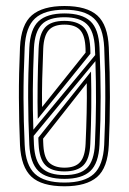

<svg xmlns="http://www.w3.org/2000/svg" viewBox="-20 -628 440 655"><path d="M200 7.5Q122 7.5 87 -25.4Q52 -58.2 48.2 -133Q44.8 -212.8 44.5 -294.8Q44.2 -376.8 48.2 -466.8Q52 -544.5 88.8 -576Q125.5 -607.5 200 -607.5Q276.2 -607.5 312 -575.2Q347.8 -543 351.2 -466.2Q355 -381.5 355 -296.9Q355 -212.2 351.2 -133.2Q347.5 -55.2 310.9 -23.9Q274.2 7.5 200 7.5ZM200 -5.2Q267.8 -5.2 299.9 -34.5Q332 -63.8 335.5 -134Q339 -208 339.2 -291Q339.5 -374 335.5 -465.8Q332.2 -536.2 300 -565.5Q267.8 -594.8 200 -594.8Q131.8 -594.8 99.6 -565.2Q67.5 -535.8 64.2 -465.8Q60 -373 60.2 -293Q60.5 -213 64.2 -134Q67.2 -64.5 99.2 -34.9Q131.2 -5.2 200 -5.2ZM200 -17.8Q138.2 -17.8 110.6 -45.1Q83 -72.5 80 -134.8Q76.2 -216.5 76 -295.5Q75.8 -374.5 80 -464.8Q83 -529 111.6 -555.6Q140.2 -582.2 200 -582.2Q259.2 -582.2 288 -555.9Q316.8 -529.5 319.5 -465.2Q323.2 -380.5 323.4 -299.8Q323.5 -219 319.5 -134.8Q316.5 -71 288 -44.4Q259.5 -17.8 200 -17.8ZM93.8 -185.5 304.8 -440.2Q304.5 -446.8 304.1 -455.2Q303.8 -463.8 303.8 -464.8Q301 -521.8 276.4 -545.5Q251.8 -569.2 200 -569.2Q146.2 -569.2 122.4 -544.6Q98.5 -520 95.8 -463.8Q92.5 -389.2 92 -322.5Q91.5 -255.8 93.8 -185.5ZM108.8 -222.5Q107.5 -279 108.4 -340.9Q109.2 -402.8 111.8 -463.2Q114 -512.8 134.2 -534.8Q154.5 -556.8 200 -556.8Q241 -556.8 263 -537.4Q285 -518 287.8 -466.8Q288 -462.2 288.2 -456.1Q288.5 -450 288.5 -445ZM123.5 -262.8 272 -448.5Q272 -453.2 271.8 -461.6Q271.5 -470 271.2 -472Q268.5 -510.8 251.4 -527.4Q234.2 -544 200 -544Q163 -544 146.2 -525Q129.5 -506 127.5 -462.5Q125.2 -406 124 -358.5Q122.8 -311 123.5 -262.8ZM200 -30.8Q252.8 -30.8 276.9 -55.1Q301 -79.5 303.8 -136Q307.2 -211.2 307.5 -279.6Q307.8 -348 305.5 -419.5L94.8 -164.5Q95 -156.8 95 -155.8Q95 -154.8 95.8 -134.8Q98.5 -78.5 123.1 -54.6Q147.8 -30.8 200 -30.8ZM200 -43.2Q155.2 -43.2 134.6 -64.8Q114 -86.2 111.8 -135.2Q111.2 -142 111.1 -147.5Q111 -153 110.8 -158.5L290.5 -384Q292 -320 291.4 -260.5Q290.8 -201 288 -136.5Q285.8 -85.8 264.9 -64.5Q244 -43.2 200 -43.2ZM200 -56Q236.5 -56 253.2 -74.9Q270 -93.8 272 -137.5Q274.5 -192.8 275.6 -242.5Q276.8 -292.2 276 -344.2L127 -155Q127.2 -150 127.4 -142.8Q127.5 -135.5 128 -130.5Q130.8 -87.2 149.4 -71.6Q168 -56 200 -56Z"/></svg>

Font: Big Shoulders Inline Text
Style: Regular
Weight: 400
Designer: Patric King
Foundry: XO Type Co
Version: Version 1.000